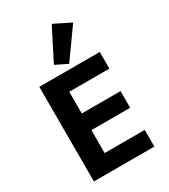

<svg xmlns="http://www.w3.org/2000/svg" viewBox="-239 -1117 1078 1227"><g transform="rotate(-30 300.0 -503.5)"><path d="M80 0V-698H526V-575H230V-415H516V-292H230V-123H526V0ZM319 -730 231 -773 350 -1007 473 -946Z"/></g></svg>

Font: iA Writer Mono V
Style: Regular
Weight: 400
Designer: Mike Abbink, Paul van der Laan, Pieter van Rosmalen
Foundry: Bold Monday
Version: Version 2.000